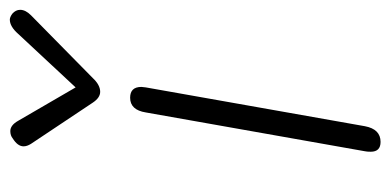

<svg xmlns="http://www.w3.org/2000/svg" viewBox="-222 -563 795 391"><g transform="rotate(-90 175.5 -367.5)"><path d="M62 -10Q62 -18 63 -22L142 -468Q147 -500 172 -500Q194 -500 194 -477L193 -468L114 -22Q108 10 82 10Q62 10 62 -10ZM162 -576 78 -702Q73 -710 73 -717Q73 -729 89 -739Q95 -744 104 -744Q116 -744 125 -728L193 -611L302 -728Q317 -745 331 -745Q336 -745 343 -740Q351 -733 351 -724Q351 -713 340 -702L212 -576Q198 -561 184 -561Q172 -561 162 -576Z"/></g></svg>

Font: Kodchasan ExtraLight
Style: Italic
Weight: 275
Italic angle: -10°
Version: Version 1.000; ttfautohint (v1.6)